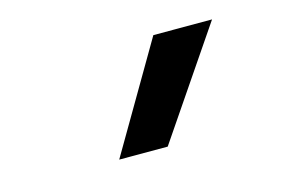

<svg xmlns="http://www.w3.org/2000/svg" viewBox="-48 -795 646 436"><g transform="rotate(-15 275.0 -577.5)"><path d="M187 -451 335 -704H473L301 -451Z"/></g></svg>

Font: Lode
Style: Bold Italic
Weight: 700
Italic angle: -11°
Monospace: yes
Designer: Belleve Invis
Foundry: Belleve Invis
Version: Version 29.2.0; ttfautohint (v1.8.3)